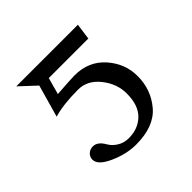

<svg xmlns="http://www.w3.org/2000/svg" viewBox="-121 -544 672 672"><g transform="rotate(-45 214.5 -208.5)"><path d="M297 -138Q297 -186 264.5 -227Q232 -268 186 -268Q113 -268 66 -254L100 -374L41 -429H346L338 -371V-369H142L125 -307Q195 -312 212 -312Q282 -312 324.5 -264Q367 -216 367 -154Q367 -87 325 -37.5Q283 12 194 12Q147 12 97.5 -10Q48 -32 48 -59Q48 -73 58 -82Q68 -91 82 -91Q105 -91 122 -61Q131 -45 149.5 -33.5Q168 -22 191 -22Q238 -22 267.5 -51Q297 -80 297 -138Z"/></g></svg>

Font: Libertinus Sans
Style: Regular
Weight: 400
Designer: Philipp H. Poll
Foundry: Khaled Hosny
Version: Version 6.1